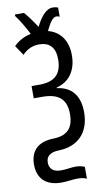

<svg xmlns="http://www.w3.org/2000/svg" viewBox="-111 -905 653 1159"><g transform="rotate(-10 215.0 -326.0)"><path d="M299 -853C257 -853 223 -807 196 -753C168 -795 145 -827 123 -851H68V-841C92 -811 127 -749 142 -719C102 -711 67 -693 36 -663L77 -602C102 -630 138 -648 179 -648C243 -648 278 -613 278 -540C278 -450 234 -409 144 -408H92V-333H144C245 -333 291 -292 291 -202C291 -114 250 -75 167 -73C75 -71 24 -25 24 62C24 144 72 197 168 197C207 197 235 190 268 190C292 190 311 194 324 201V128C309 121 290 117 268 117C241 117 214 124 179 124C133 124 108 103 108 63C108 25 135 4 187 3C301 0 377 -70 377 -198C377 -296 332 -358 240 -369V-373C320 -393 364 -458 364 -550C364 -637 322 -699 247 -718C268 -761 288 -796 312 -796C319 -796 327 -794 332 -791V-847C322 -851 312 -853 299 -853Z"/></g></svg>

Font: Noto Sans UI Condensed
Style: Regular
Weight: 400
Width: 3
Designer: Monotype Design Team
Foundry: Monotype Imaging Inc.
Version: Version 1.901